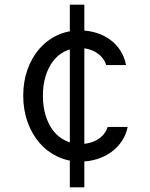

<svg xmlns="http://www.w3.org/2000/svg" viewBox="-20 -680 640 820"><path d="M278.2 120H340.2V-660H309.2H278.2ZM440 -138Q429 -104.2 397.6 -84.7Q366.2 -65.2 324 -65.2Q288 -65.2 258.1 -80.1Q228.2 -95 207.3 -122Q186.4 -149 174.8 -187.2Q163.2 -225.4 163.2 -271.6Q163.2 -316.8 174.6 -354.2Q186 -391.6 206.4 -418.4Q226.8 -445.2 255.5 -460Q284.2 -474.8 319.8 -474.8Q361 -474.8 391.8 -455.3Q422.6 -435.8 433.8 -402H518.2Q512.2 -435 495.1 -462.4Q478 -489.8 452 -509.3Q426 -528.8 392.6 -539.4Q359.2 -550 321.2 -550Q268.4 -550 224.1 -529.2Q179.8 -508.4 147.7 -471.1Q115.6 -433.8 97.4 -382.8Q79.2 -331.8 79.2 -271.2Q79.2 -210.8 97.6 -159.3Q116 -107.8 148.4 -70.1Q180.8 -32.4 225.6 -11.2Q270.4 10 323.2 10Q360.8 10 394.8 -0.6Q428.8 -11.2 455.5 -30.7Q482.2 -50.2 500.5 -77.6Q518.8 -105 525.2 -138Z"/></svg>

Font: CommitMonoV143 ExtLt
Style: Regular
Weight: 200
Monospace: yes
Designer: Eigil Nikolajsen
Foundry: Eigil Nikolajsen
Version: Version 1.143